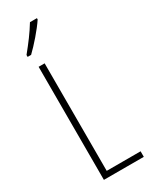

<svg xmlns="http://www.w3.org/2000/svg" viewBox="-241 -999 830 1050"><g transform="rotate(-30 173.5 -474.5)"><path d="M202 -941V-949H158C127 -898 95 -856 52 -803V-791H74C113 -828 171 -894 202 -941ZM77 0H329V-35H115V-714H77Z"/></g></svg>

Font: Noto Sans Thai Looped ExtraCondensed ExtraLight
Style: Regular
Weight: 200
Width: 2
Designer: Sasikarn Vongin, Ben Mitchell
Foundry: The Fontpad Ltd
Version: Version 1.001